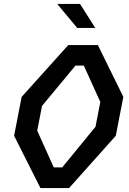

<svg xmlns="http://www.w3.org/2000/svg" viewBox="-20 -960 660 980"><path d="M186.5 0H332.5L571 -267L609.5 -465.5L479.5 -730H328.5L90.5 -465.5L52 -267ZM170 -293 194.5 -419.5 365 -625H408L492 -439.5L467.5 -313L297.5 -105.5H254.5ZM272 -940 374 -817.5H466L388.5 -940Z"/></svg>

Font: Monaspace Krypton Medium
Style: Italic
Weight: 500
Italic angle: -11°
Designer: Riley Cran & the Lettermatic Team
Foundry: Lettermatic
Version: Version 1.101 (Monaspace Krypton)